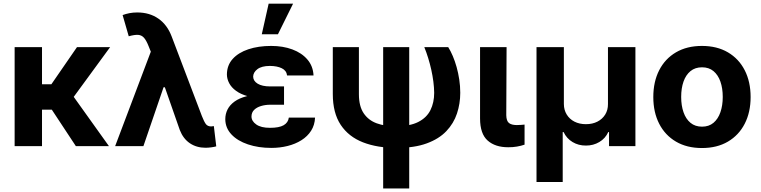

<svg xmlns="http://www.w3.org/2000/svg" viewBox="-20 -806 4199 1059"><path d="M211.7 -545.9V0H60.7V-545.9ZM587.3 -545.9 335 -201.2H185.5L173.8 -341.4H263.5L404.5 -545.9ZM398.4 0 253.9 -219.1 370.1 -294.9 580.9 0Z M1113.2 9Q1063.8 8.8 1027.1 -16Q990.4 -40.8 971.6 -89.1L879.4 -352.9L819.4 -502.1L799.1 -552.7Q787 -583.2 774.1 -597.8Q761.1 -612.3 741.8 -613.7Q722.5 -615 690.1 -605.9L656.3 -722.9Q674.7 -729.7 694.5 -733.5Q714.3 -737.3 737.2 -737.3Q805 -737.3 853.9 -703.1Q902.8 -668.9 927.2 -603.9L1093.5 -166Q1105.6 -135.1 1115.3 -121.9Q1125.1 -108.8 1144.6 -108.6Q1153.1 -109 1159.5 -110.5L1172.8 1.2Q1162.8 4.3 1145.6 6.6Q1128.3 9 1113.2 9ZM615.1 0 831.5 -572.9 926.1 -324.6H882.1L771 0Z M1437 -285.9H1546.6V-228.3H1469.8Q1443.3 -228.3 1419.7 -221.2Q1396.2 -214.2 1381.8 -200Q1367.4 -185.8 1367.1 -163.5Q1367.2 -138.1 1393.4 -119.5Q1419.6 -100.9 1468.8 -101Q1519.3 -100.9 1544.3 -115.2Q1569.3 -129.6 1573.1 -157.4H1717.7Q1716 -116.2 1696 -84.9Q1676 -53.6 1642.5 -32.6Q1609 -11.5 1566.4 -0.9Q1523.8 9.8 1476.7 9.8Q1405.3 9.8 1347.7 -9.6Q1290.1 -28.9 1256.6 -64.5Q1223 -100 1222.6 -148.6Q1222.6 -177.6 1235.2 -202.5Q1247.9 -227.3 1273.8 -246Q1299.7 -264.7 1340.3 -275.3Q1380.9 -285.9 1437 -285.9ZM1546.6 -264.6H1437Q1384.5 -264.6 1345.8 -275.6Q1307 -286.5 1281.8 -305.1Q1256.5 -323.6 1244.2 -347Q1231.8 -370.4 1231.5 -395.1Q1231.8 -445.9 1263.4 -480.9Q1294.9 -515.9 1350 -534.3Q1405.1 -552.7 1475.9 -552.7Q1540.4 -552.7 1592.3 -533.5Q1644.2 -514.3 1675.5 -477.8Q1706.8 -441.4 1709.3 -389.8H1563.4Q1560.2 -416.9 1534.3 -429.5Q1508.5 -442.2 1468.3 -442.4Q1423.2 -442.2 1400 -424.7Q1376.9 -407.1 1376.3 -383.4Q1376.9 -359.1 1401.3 -344.3Q1425.8 -329.5 1469.8 -329.3H1546.6ZM1423.9 -617 1461.8 -785.9H1596.6L1513 -617Z M1815.6 -545.9H1959.6V-285.7Q1959.8 -219.7 1986.1 -181Q2012.4 -142.3 2058 -125.8Q2103.6 -109.4 2161.5 -109.4Q2239.8 -109.4 2286.6 -133.1Q2333.4 -156.8 2354.1 -198.6Q2374.8 -240.4 2374.8 -294.3Q2374.4 -323.6 2370.3 -356Q2366.1 -388.3 2358.8 -421.2Q2351.5 -454.1 2341.7 -485.8Q2332 -517.5 2320.3 -545.9H2452.3Q2465.7 -524.6 2477.5 -496.7Q2489.4 -468.8 2498.5 -436.1Q2507.6 -403.4 2513.1 -367.5Q2518.6 -331.5 2518.6 -294.3Q2518.6 -234.5 2500.5 -179.9Q2482.4 -125.3 2441.7 -82.5Q2401 -39.7 2333.3 -15Q2265.7 9.8 2166.6 9.8Q2061.3 9.8 1982.2 -20.9Q1903 -51.7 1859.3 -117.3Q1815.6 -182.9 1815.6 -287.5ZM2093.4 -545.9H2237.1V233.4H2093.4Z M2627.8 -545.9H2774.1L2772.4 -170.5Q2773.1 -138.3 2787.7 -127.2Q2802.3 -116.2 2830.2 -116.2Q2844.3 -116.2 2854.7 -117.2Q2865 -118.2 2873.3 -118.9V-8.2Q2854.7 -1.6 2831.6 2.4Q2808.6 6.4 2783.3 6.2Q2711.9 6.4 2669.9 -30.6Q2627.9 -67.6 2627.8 -152.9Z M2939.2 197.7V-545.9H3090.1V-232Q3090.3 -199.5 3105.8 -174.3Q3121.2 -149.1 3148.5 -135.1Q3175.9 -121.1 3211.6 -121.1Q3247.9 -121.1 3275.3 -135.2Q3302.7 -149.3 3318.2 -174.4Q3333.6 -199.5 3333.3 -232V-545.9H3484.7V0H3339.2V-77.5H3334.9Q3318.8 -42.2 3285.6 -22.6Q3252.4 -2.9 3211.6 -3.1Q3170.7 -2.9 3137.9 -22.6Q3105.2 -42.2 3088.6 -77.5H3083.7V197.7Z M3851.6 10.5Q3768.8 10.5 3708.5 -24.8Q3648.3 -60.1 3615.9 -123.4Q3583.4 -186.7 3583.4 -270.7Q3583.4 -355.3 3615.9 -418.7Q3648.3 -482.1 3708.5 -517.4Q3768.8 -552.7 3851.6 -552.7Q3934.6 -552.7 3994.8 -517.4Q4055 -482.1 4087.5 -418.7Q4120.1 -355.3 4120.1 -270.7Q4120.1 -186.7 4087.5 -123.4Q4055 -60.1 3994.8 -24.8Q3934.6 10.5 3851.6 10.5ZM3852.1 -107.4Q3890 -107.4 3915.3 -128.6Q3940.6 -149.8 3953.5 -187Q3966.4 -224.1 3966.4 -271.3Q3966.4 -319.1 3953.5 -356Q3940.6 -392.8 3915.3 -413.8Q3890 -434.8 3852.1 -434.8Q3814.2 -434.8 3788.5 -413.8Q3762.9 -392.8 3750 -356Q3737.1 -319.1 3737.1 -271.3Q3737.1 -224.1 3750 -187Q3762.9 -149.8 3788.5 -128.6Q3814.2 -107.4 3852.1 -107.4Z"/></svg>

Font: GitLab Sans
Style: Regular
Weight: 400
Designer: Rasmus Andersson
Foundry: Modifications by GitLab B.V., manufactured by rsms
Version: Version 4.000;git-c8fb6b7